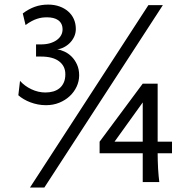

<svg xmlns="http://www.w3.org/2000/svg" viewBox="-20 -804 821 848"><path d="M676.3 -127Q676.3 -112.3 676.8 -94.7L678.2 -59.6Q679.2 -42 680.7 -26.4Q682.1 -10.7 683.6 0H610.4V-127H419.9V-178.2L610.4 -434.6H676.3V-178.2H739.7V-127ZM699.2 -781.2 175.8 24.4H112.3L635.3 -781.2ZM329.6 -471.2Q329.6 -445.3 318.6 -421.6Q307.6 -397.9 288.1 -379.6Q268.6 -361.3 241.7 -350.3Q214.8 -339.4 183.1 -339.4Q164.6 -339.4 147.2 -342.8Q129.9 -346.2 114.3 -352.1Q98.6 -357.9 85 -366Q71.3 -374 61 -383.3L68.4 -446.8Q88.9 -423.8 118.9 -409.7Q148.9 -395.5 180.7 -395.5Q199.2 -395.5 215.3 -400.1Q231.4 -404.8 243.2 -414.6Q254.9 -424.3 261.7 -439.5Q268.6 -454.6 268.6 -476.1Q268.6 -512.2 241 -533.2Q213.4 -554.2 161.1 -554.2H139.2V-607.9H161.1Q183.1 -607.9 200.7 -613Q218.3 -618.2 230.7 -627.2Q243.2 -636.2 249.8 -648.2Q256.3 -660.2 256.3 -673.8Q256.3 -688.5 251 -698.7Q245.6 -709 236.3 -715.3Q227.1 -721.7 214.6 -724.6Q202.1 -727.5 188 -727.5Q176.3 -727.5 165.5 -726.1Q154.8 -724.6 143.6 -720.9Q132.3 -717.3 119.9 -710.7Q107.4 -704.1 92.8 -693.4L80.6 -744.6Q106.4 -764.2 133.5 -773.9Q160.6 -783.7 192.9 -783.7Q220.2 -783.7 242.7 -775.6Q265.1 -767.6 281.2 -753.4Q297.4 -739.3 306.2 -719.5Q314.9 -699.7 314.9 -676.3Q314.9 -658.2 307.9 -642.6Q300.8 -627 289.1 -615Q277.3 -603 262.2 -595.2Q248 -587.9 232.4 -585.9Q248 -584 264.6 -576.2Q281.7 -568.4 296.1 -554.2Q310.5 -540 320.1 -519Q329.6 -498 329.6 -471.2ZM485.8 -178.2H610.4V-351.6Z"/></svg>

Font: Andika Basic
Style: Regular
Weight: 400
Designer: Annie Olsen & Victor Gaultney
Foundry: SIL International
Version: Version 1.000